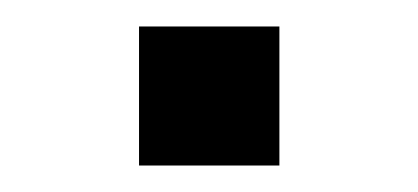

<svg xmlns="http://www.w3.org/2000/svg" viewBox="-20 -335 316 145"><path d="M85 -210H191V-315H85Z"/></svg>

Font: Absans
Style: Regular
Weight: 400
Designer: Valerio Monopoli
Version: Version 1.200;Glyphs 3.2 (3217)